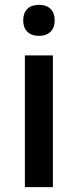

<svg xmlns="http://www.w3.org/2000/svg" viewBox="-20 -767 319 787"><path d="M196.8 0H82V-540H196.8ZM75.2 -683.1Q75.2 -713.9 92 -730.5Q108.9 -747.1 140.1 -747.1Q170.4 -747.1 187.3 -730.5Q204.1 -713.9 204.1 -683.1Q204.1 -653.8 187.3 -637Q170.4 -620.1 140.1 -620.1Q108.9 -620.1 92 -637Q75.2 -653.8 75.2 -683.1Z"/></svg>

Font: f1_44652          
Style: Regular
Weight: 600
Foundry: Ascender Corporation
Version: Version 1.10